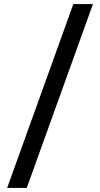

<svg xmlns="http://www.w3.org/2000/svg" viewBox="-20 -720 490 940"><path d="M339 -700H435L111 200H15Z"/></svg>

Font: PT Root UI Web Medium
Style: Regular
Weight: 500
Designer: Vitaly Kuzmin
Foundry: ParaType Ltd.
Version: Version 1.001W